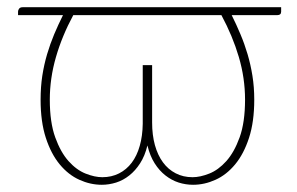

<svg xmlns="http://www.w3.org/2000/svg" viewBox="-20 -504 824 532"><path d="M759 -484V-471.5Q759 -462 747.5 -462H622Q635 -436 646.2 -409.2Q657.5 -382.5 666 -353.8Q674.5 -325 679.5 -293.8Q684.5 -262.5 684.5 -228Q684.5 -166.5 670 -122Q655.5 -77.5 631.5 -48.5Q607.5 -19.5 577 -5.8Q546.5 8 515 8Q494.5 8 475 1.8Q455.5 -4.5 438.5 -17.8Q421.5 -31 408.5 -51.5Q395.5 -72 388.5 -101Q381.5 -72 368.2 -51.5Q355 -31 338.2 -17.8Q321.5 -4.5 301.8 1.8Q282 8 262 8Q230.5 8 200 -5.8Q169.5 -19.5 145.5 -48.5Q121.5 -77.5 107 -122Q92.5 -166.5 92.5 -228Q92.5 -263 97.2 -294Q102 -325 110.5 -353.8Q119 -382.5 130.2 -409.2Q141.5 -436 154.5 -462H30V-472Q30 -476 33 -480Q36 -484 43 -484ZM401.5 -323.5V-164.5Q401.5 -130 409.2 -102Q417 -74 431.5 -54.2Q446 -34.5 466.8 -23.8Q487.5 -13 513.5 -13Q534.5 -13 559.8 -23Q585 -33 607 -57.5Q629 -82 644 -123.5Q659 -165 659 -228Q659 -287.5 641.8 -346Q624.5 -404.5 593.5 -462H183Q152 -404.5 135 -345.8Q118 -287 118 -228Q118 -165 133 -123.5Q148 -82 170 -57.5Q192 -33 217.2 -23Q242.5 -13 263.5 -13Q289 -13 309.8 -23.5Q330.5 -34 345 -53.2Q359.5 -72.5 367.2 -99.8Q375 -127 375.5 -161V-323.5Z"/></svg>

Font: Lato Thin
Style: Regular
Weight: 200
Designer: Lukasz Dziedzic
Foundry: tyPoland Lukasz Dziedzic
Version: Version 2.007; 2014-02-27